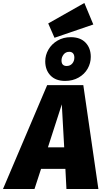

<svg xmlns="http://www.w3.org/2000/svg" viewBox="-83 -1266 692 1286"><path d="M362 0 355 -135H192L148 0H-63L233 -696H475L576 0ZM238 -279H347L331 -567ZM525 -885Q525 -843 504 -806Q483 -769 443.5 -746.5Q404 -724 353 -724Q290 -724 255 -760.5Q220 -797 220 -856Q220 -897 241.5 -934Q263 -971 302 -994Q341 -1017 391 -1017Q455 -1017 490 -980.5Q525 -944 525 -885ZM329 -861Q329 -842 338 -833Q347 -824 363 -824Q387 -824 401 -840.5Q415 -857 415 -880Q415 -899 406 -909Q397 -919 381 -919Q357 -919 343 -901Q329 -883 329 -861ZM482 -1246 542 -1102 282 -1013 240 -1109Z"/></svg>

Font: Fira Sans Black
Style: Italic
Weight: 900
Italic angle: -8°
Designer: Carrois Corporate & Edenspiekermann AG
Foundry: Carrois Corporate GbR & Edenspiekermann AG
Version: Version 4.203